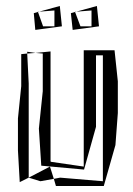

<svg xmlns="http://www.w3.org/2000/svg" viewBox="-20 -608 445 642"><path d="M123 -429V-303L110 -178L118 -54L261 -41L301 -184V-423H324V-2L181 -14L160 -10L167 14H327L366 -123L374 -230V-336L363 -440H260V-51L150 -67L149 -69V-436L99 -431ZM51 -427V-320L40 -212V-105L46 1L76 -14V-329L71 -429ZM76 -14 147 -51 160 -10 115 -2ZM71 -434V-435L99 -431L71 -429ZM93 -564 98 -508 187 -520 180 -588 111 -569 162 -573V-520H124L107 -568ZM106 -569H111L107 -568ZM217 -564 223 -508 311 -520 304 -588 235 -569 286 -573V-520H249L231 -568ZM231 -569H235L231 -568Z"/></svg>

Font: Quebrada
Style: Regular
Weight: 400
Designer: deFharo
Foundry: deFharo
Version: Version 1.034 2012